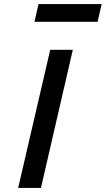

<svg xmlns="http://www.w3.org/2000/svg" viewBox="-20 -932 524 952"><path d="M171 -912H484L464 -824H151ZM229 -685H341L183 0H70Z"/></svg>

Font: Cairo SemiBold
Style: Italic
Weight: 600
Italic angle: -13°
Designer: Mohamed Gaber, Accademia di Belle Arti di Urbino and others
Foundry: Kief Type Foundry, Accademia di Belle Arti di Urbino and others
Version: Version 3.011